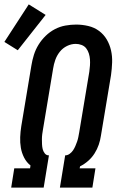

<svg xmlns="http://www.w3.org/2000/svg" viewBox="-42 -855 562 875"><path d="M9 0 23 -88H95L97 -101Q79 -115 68 -136.5Q57 -158 53 -181.5Q49 -205 50 -230Q51 -255 55 -280L101 -556Q105 -581 112.5 -605Q120 -629 133.5 -651Q147 -673 166 -691.5Q185 -710 208 -722Q231 -734 256 -738.5Q281 -743 305 -743Q333 -743 360.5 -736.5Q388 -730 409.5 -714Q431 -698 444.5 -675Q458 -652 464 -625.5Q470 -599 469 -570.5Q468 -542 464 -513L418 -237Q415 -216 408 -195.5Q401 -175 389 -156Q377 -137 360 -122Q343 -107 323 -97L321 -88H393L379 0H231L255 -147Q266 -147 275.5 -154Q285 -161 291 -170Q297 -179 301.5 -189.5Q306 -200 309.5 -210Q313 -220 315 -230.5Q317 -241 319 -252L365 -528Q367 -542 368 -556.5Q369 -571 368 -584.5Q367 -598 363 -611Q359 -624 351 -634.5Q343 -645 330 -650Q317 -655 303 -655Q283 -655 263.5 -645.5Q244 -636 230.5 -619Q217 -602 210 -582Q203 -562 200 -542L154 -266Q152 -255 150.5 -243.5Q149 -232 149 -220.5Q149 -209 149.5 -197.5Q150 -186 152.5 -175.5Q155 -165 162 -156Q169 -147 180 -147H181L157 0ZM39 -626 -22 -664 89 -835 166 -787Z"/></svg>

Font: Iosevka Curly Slab SmBdObl
Style: Regular
Weight: 600
Italic angle: -9°
Monospace: yes
Designer: Belleve Invis
Foundry: Belleve Invis
Version: Version 11.0.0; ttfautohint (v1.8.3)